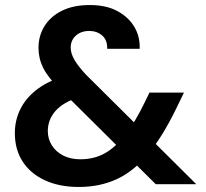

<svg xmlns="http://www.w3.org/2000/svg" viewBox="-20 -732 820 763"><path d="M599 0 217 -379Q170 -425 151.5 -462.5Q133 -500 133 -542Q133 -590 157 -628.5Q181 -667 226.5 -689.5Q272 -712 337 -712Q402 -712 446.5 -688Q491 -664 514 -625Q537 -586 535 -538H406Q407 -573 386 -591Q365 -609 335 -609Q302 -609 281.5 -590.5Q261 -572 261 -543Q261 -519 276.5 -493Q292 -467 322 -435L760 0ZM293 11Q216 11 158.5 -15.5Q101 -42 70 -90Q39 -138 39 -203Q39 -253 60 -296.5Q81 -340 123 -373.5Q165 -407 228 -427L280 -444L339 -360L292 -345Q230 -325 200 -290.5Q170 -256 170 -211Q170 -180 186 -154.5Q202 -129 231 -114Q260 -99 299 -99Q354 -99 397 -123Q440 -147 480 -200Q499 -224 517 -254Q535 -284 553 -321L574 -364H711L678 -296Q652 -243 625.5 -200Q599 -157 571 -123Q514 -53 446 -21Q378 11 293 11Z"/></svg>

Font: DM Sans 18pt
Style: Bold
Weight: 700
Designer: Colophon Foundry, Jonny Pinhorn
Foundry: Colophon Foundry
Version: Version 4.004;gftools[0.9.30]